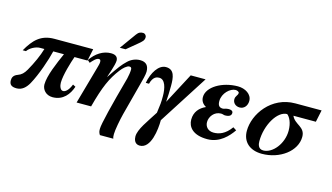

<svg xmlns="http://www.w3.org/2000/svg" viewBox="-103 -1010 2674 1546"><g transform="rotate(15 1234.0 -237.5)"><path d="M570 -449H247C134 -449 78 -389 24 -294H51C72 -325 119 -349 155 -349H190C174 -292 141 -219 104 -154C85 -121 67 -103 36 -92C3 -80 -6 -59 -6 -36C-6 -2 11 15 55 15C99 15 130 -13 154 -55C201 -139 247 -277 264 -349H353C315 -263 264 -147 264 -74C264 -32 297 9 353 9C441 9 488 -54 510 -120L487 -132C464 -74 438 -61 422 -61C398 -61 388 -97 388 -122C388 -185 424 -302 441 -349H549Z M774 -516H822L903 -583C938 -612 953 -624 953 -651C953 -667 939 -680 926 -680C906 -680 889 -676 872 -652ZM736 -263 758 -330C766 -353 776 -393 776 -408C776 -430 766 -455 718 -455C652 -455 593 -416 551 -354L571 -336C591 -359 614 -385 634 -385C645 -385 651 -381 651 -364C651 -349 645 -332 639 -309L552 0H673C719 -174 756 -255 818 -336C838 -363 869 -390 887 -390C900 -390 907 -386 907 -369C907 -351 902 -316 896 -293C830 -54 788 116 788 155C788 173 788 184 801 205H913C908 193 908 180 908 167C908 134 925 44 938 -6L1006 -264C1020 -316 1032 -361 1032 -385C1032 -434 1010 -462 959 -462C922 -462 886 -447 859 -421C822 -386 804 -362 737 -263Z M1507 -449H1383L1247 -192C1250 -225 1252 -294 1252 -327C1252 -397 1245 -462 1174 -462C1113 -462 1065 -385 1049 -297H1076C1092 -361 1126 -365 1144 -365C1193 -365 1210 -297 1210 -229C1210 -174 1208 -161 1198 -88C1143 0 1080 81 1080 141C1080 163 1088 204 1132 204C1226 204 1244 39 1244 -38Z M1567 -234C1517 -212 1479 -171 1479 -107C1479 -47 1521 13 1644 13C1747 13 1814 -62 1851 -116L1823 -134C1775 -67 1724 -51 1680 -51C1631 -51 1607 -84 1607 -120C1607 -165 1643 -215 1699 -215C1714 -215 1722 -209 1732 -209C1767 -209 1785 -220 1785 -243C1785 -261 1767 -266 1750 -266C1724 -266 1713 -257 1702 -257C1669 -257 1659 -276 1659 -309C1659 -375 1719 -429 1763 -429C1775 -429 1793 -422 1793 -412C1793 -390 1772 -383 1772 -354C1772 -324 1796 -301 1830 -301C1867 -301 1892 -332 1892 -372C1892 -428 1834 -462 1774 -462C1643 -462 1523 -391 1523 -306C1523 -278 1535 -253 1567 -235Z M2474 -449H2255C2056 -449 1935 -274 1935 -135C1935 -43 1998 13 2099 13C2248 13 2379 -83 2379 -203C2379 -288 2295 -282 2266 -349H2453ZM2260 -222C2260 -114 2181 -16 2103 -16C2059 -16 2054 -57 2054 -81C2054 -214 2132 -349 2214 -349C2236 -333 2260 -288 2260 -222Z"/></g></svg>

Font: STIXGeneral
Style: Bold Italic
Weight: 700
Italic angle: -16.33°
Designer: MicroPress Inc., with final additions and corrections provided by Coen Hoffman, Elsevier (retired)
Version: Version 1.1.0